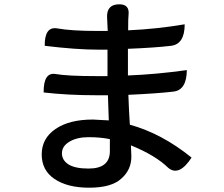

<svg xmlns="http://www.w3.org/2000/svg" viewBox="-20 -820 1040 893"><path d="M268 -107Q268 -75 299 -55Q330 -36 392 -36Q491 -36 491 -117V-173Q446 -182 392 -182Q338 -182 303 -161Q268 -140 268 -107ZM486 -260 482 -377H427Q295 -377 183 -390Q182 -484 237 -476Q293 -466 429 -466H480V-589H439Q334 -589 188 -607Q187 -698 246 -688Q310 -676 438 -676H481L478 -740Q476 -800 535 -800Q583 -800 578 -752Q576 -740 576 -679Q710 -685 839 -707Q839 -615 776 -607Q701 -598 575 -593V-469Q706 -474 849 -494Q848 -401 787 -394Q711 -385 577 -379Q578 -355 580 -308Q583 -262 584 -240Q733 -199 871 -87Q813 2 763 -39Q704 -97 589 -144Q591 -102 591 -92Q591 -30 544 11Q498 53 395 53Q293 53 233 12Q174 -28 174 -102Q174 -176 238 -220Q302 -264 412 -264Z"/></svg>

Font: Swei Half Moon CJK TC
Style: Medium
Weight: 500
Version: Version 2.125